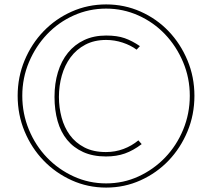

<svg xmlns="http://www.w3.org/2000/svg" viewBox="-20 -835 961 870"><path d="M861 -401Q861 -315 829.5 -239.5Q798 -164 744 -107.5Q690 -51 617 -18Q544 15 461 15Q378 15 305 -18Q232 -51 177.5 -107.5Q123 -164 91.5 -239.5Q60 -315 60 -401Q60 -486 91.5 -561.5Q123 -637 177.5 -693.5Q232 -750 305 -782.5Q378 -815 461 -815Q544 -815 617 -782.5Q690 -750 744 -693.5Q798 -637 829.5 -561.5Q861 -486 861 -401ZM840 -401Q840 -482 809.5 -554Q779 -626 727.5 -680Q676 -734 607 -765Q538 -796 461 -796Q383 -796 314 -765Q245 -734 193.5 -680Q142 -626 111.5 -554Q81 -482 81 -401Q81 -320 111 -247.5Q141 -175 193 -121Q245 -67 314 -35.5Q383 -4 461 -4Q539 -4 607.5 -35.5Q676 -67 728 -121Q780 -175 810 -247.5Q840 -320 840 -401ZM622 -182Q584 -153 546 -139.5Q508 -126 460 -126Q401 -126 357 -146Q313 -166 284 -201.5Q255 -237 241 -286.5Q227 -336 227 -396Q227 -457 242.5 -508Q258 -559 288 -596Q318 -633 361.5 -653.5Q405 -674 461 -674Q511 -674 545 -662Q579 -650 614 -626L599 -610Q572 -630 535.5 -642Q499 -654 461 -654Q407 -654 366.5 -632.5Q326 -611 299.5 -575Q273 -539 260 -492.5Q247 -446 247 -396Q247 -348 259 -303Q271 -258 296.5 -223Q322 -188 362.5 -167Q403 -146 460 -146Q502 -146 539.5 -160Q577 -174 607 -199Z"/></svg>

Font: TypoPRO Sinkin Sans
Style: 100 Thin
Weight: 100
Designer: Keith Bates
Foundry: K-Type
Version: Sinkin Sans (version 1.0)  by Keith Bates   •   © 2014   www